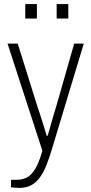

<svg xmlns="http://www.w3.org/2000/svg" viewBox="-20 -740 448 942"><path d="M75 182Q66 182 55.5 181Q45 180 34 179V142H64Q90 142 111.5 131Q133 120 152 89.5Q171 59 188 0L17 -526H67L164 -216Q170 -200 178 -174.5Q186 -149 194.5 -122Q203 -95 209 -74H214Q218 -89 223.5 -107.5Q229 -126 234.5 -146Q240 -166 245.5 -184Q251 -202 255 -215L344 -526H391L235 -9Q222 34 208 69.5Q194 105 176 130Q158 155 133.5 168.5Q109 182 75 182ZM104 -649V-720H161V-649ZM258 -649V-720H315V-649Z"/></svg>

Font: Archivo SemiCondensed Thin
Style: Regular
Weight: 250
Width: 4
Designer: Hector Gatti
Foundry: Omnibus-Type
Version: Version 2.001